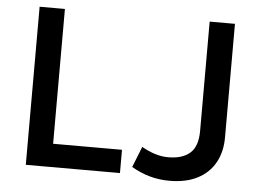

<svg xmlns="http://www.w3.org/2000/svg" viewBox="-51 -766 1148 847"><g transform="rotate(5 523.0 -342.5)"><path d="M91 0V-700H203V-103H508V0ZM728 15Q681 15 638.8 2.8Q596.5 -9.5 559.5 -31.5L596 -123.5Q625.5 -106.5 654.8 -97.2Q684 -88 714 -88Q777 -88 810.5 -118Q844 -148 844 -215.5V-700H956V-197Q956 -133 929.5 -85.2Q903 -37.5 852 -11.2Q801 15 728 15Z"/></g></svg>

Font: Geologica Roman
Style: Regular
Weight: 400
Designer: Sindre Bremnes, Frode Helland
Foundry: Monokrom Skriftforlag AS
Version: Version 1.010;gftools[0.9.28]